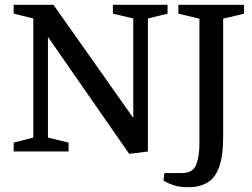

<svg xmlns="http://www.w3.org/2000/svg" viewBox="-20 -632 1052 801"><path d="M519 10 180 -478V-58L266 -37V0H37V-37L119 -58V-555L37 -575V-612H203L536 -140V-555L451 -575V-612H679V-575L597 -555V0ZM765 149Q728 149 703.5 140.5Q679 132 662 121L666 90H738Q785 90 798.5 55Q812 20 812 -33V-554L724 -575V-612H998V-575L911 -554V-63Q911 19 894 65.5Q877 112 844 130.5Q811 149 765 149Z"/></svg>

Font: Manuale Medium
Style: Regular
Weight: 500
Designer: Eduardo Tunni / Pablo Cosgaya
Foundry: Eduardo Tunni / Pablo Cosgaya
Version: Version 1.002